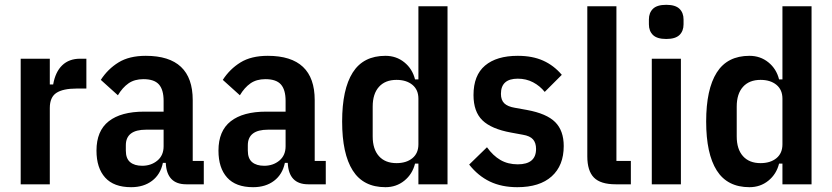

<svg xmlns="http://www.w3.org/2000/svg" viewBox="-20 -766 3459 798"><path d="M66 0V-522H187V-415H201Q210 -467 238.5 -494.5Q267 -522 313 -522H339V-398H299Q242 -398 214.5 -380Q187 -362 187 -317V0Z M754 0Q673 0 669 -89H657Q647 -41 612 -14.5Q577 12 525 12Q453 12 417 -28Q381 -68 381 -140Q381 -222 432 -262Q483 -302 579 -302H660V-347Q660 -393 640.5 -415Q621 -437 576 -437Q539 -437 514 -419.5Q489 -402 470 -370L399 -434Q428 -479 472.5 -506.5Q517 -534 586 -534Q781 -534 781 -350V-97H827V0ZM571 -77Q608 -77 634 -98.5Q660 -120 660 -158V-227H587Q503 -227 503 -162V-140Q503 -107 521 -92Q539 -77 571 -77Z M1261 0Q1180 0 1176 -89H1164Q1154 -41 1119 -14.5Q1084 12 1032 12Q960 12 924 -28Q888 -68 888 -140Q888 -222 939 -262Q990 -302 1086 -302H1167V-347Q1167 -393 1147.5 -415Q1128 -437 1083 -437Q1046 -437 1021 -419.5Q996 -402 977 -370L906 -434Q935 -479 979.5 -506.5Q1024 -534 1093 -534Q1288 -534 1288 -350V-97H1334V0ZM1078 -77Q1115 -77 1141 -98.5Q1167 -120 1167 -158V-227H1094Q1010 -227 1010 -162V-140Q1010 -107 1028 -92Q1046 -77 1078 -77Z M1719 -86H1705Q1694 -42 1660.5 -15Q1627 12 1582 12Q1490 12 1446 -57.5Q1402 -127 1402 -261Q1402 -395 1446 -464.5Q1490 -534 1582 -534Q1627 -534 1660.5 -507Q1694 -480 1705 -436H1719V-740H1840V0H1719ZM1628 -88Q1669 -88 1694 -108.5Q1719 -129 1719 -166V-356Q1719 -393 1694 -413.5Q1669 -434 1628 -434Q1581 -434 1555 -405Q1529 -376 1529 -323V-199Q1529 -146 1555 -117Q1581 -88 1628 -88Z M2130 12Q2065 12 2016 -11.5Q1967 -35 1930 -82L2004 -154Q2029 -119 2060 -101Q2091 -83 2132 -83Q2208 -83 2208 -147Q2208 -172 2195.5 -186.5Q2183 -201 2153 -206L2104 -215Q2022 -230 1985 -266Q1948 -302 1948 -371Q1948 -453 1996 -493.5Q2044 -534 2132 -534Q2193 -534 2237.5 -514Q2282 -494 2315 -455L2244 -384Q2224 -409 2195.5 -424Q2167 -439 2132 -439Q2062 -439 2062 -376Q2062 -350 2076 -336.5Q2090 -323 2120 -318L2170 -309Q2252 -294 2287.5 -258.5Q2323 -223 2323 -159Q2323 -78 2273 -33Q2223 12 2130 12Z M2539 0Q2476 0 2448.5 -28Q2421 -56 2421 -116V-740H2542V-97H2602V0Z M2749 -604Q2711 -604 2694 -620.5Q2677 -637 2677 -665V-685Q2677 -713 2694 -729.5Q2711 -746 2749 -746Q2787 -746 2804 -729.5Q2821 -713 2821 -685V-665Q2821 -637 2804 -620.5Q2787 -604 2749 -604ZM2689 -522H2810V0H2689Z M3232 -86H3218Q3207 -42 3173.5 -15Q3140 12 3095 12Q3003 12 2959 -57.5Q2915 -127 2915 -261Q2915 -395 2959 -464.5Q3003 -534 3095 -534Q3140 -534 3173.5 -507Q3207 -480 3218 -436H3232V-740H3353V0H3232ZM3141 -88Q3182 -88 3207 -108.5Q3232 -129 3232 -166V-356Q3232 -393 3207 -413.5Q3182 -434 3141 -434Q3094 -434 3068 -405Q3042 -376 3042 -323V-199Q3042 -146 3068 -117Q3094 -88 3141 -88Z"/></svg>

Font: IBM Plex Sans Condensed SemiBold
Style: Regular
Weight: 600
Width: 3
Designer: Mike Abbink, Paul van der Laan, Pieter van Rosmalen
Foundry: Bold Monday
Version: Version 1.3